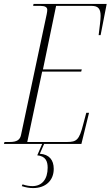

<svg xmlns="http://www.w3.org/2000/svg" viewBox="-39 -734 564 979"><path d="M-19 0H176L151 58C194 62 204 89 204 121C204 179 176 215 126 215C114 215 95 213 76 206L72 215C94 222 111 225 130 225C193 225 235 187 235 127C235 82 212 53 164 50L186 0H376L415 -159H401L385 -99C365 -21 352 -10 303 -10H100L176 -369H375L378 -380H180L247 -704H428C460 -704 474 -691 474 -653C474 -631 469 -598 464 -555H474L505 -714H132L130 -704H168C191 -704 202 -697 202 -684C202 -678 201 -671 199 -661L68 -45C63 -22 48 -10 11 -10H-16Z"/></svg>

Font: Noto Serif Display ExtraCondensed ExtraLight
Style: Italic
Weight: 200
Width: 2
Italic angle: -12°
Designer: Monotype Design Team
Foundry: Monotype Imaging Inc.
Version: Version 2.009